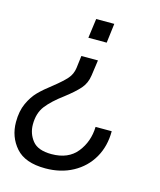

<svg xmlns="http://www.w3.org/2000/svg" viewBox="-106 -588 707 850"><g transform="rotate(15 247.0 -162.5)"><path d="M229 -511H312L301 -422H217ZM4 21Q4 -29 20.5 -65Q37 -101 60 -124.5Q83 -148 121 -177Q160 -208 178.5 -229Q197 -250 201 -279L208 -336H284L274 -265Q269 -228 246.5 -202.5Q224 -177 181 -144Q131 -107 105 -73.5Q79 -40 79 12Q79 54 104.5 86Q130 118 192 118Q269 118 308.5 68.5Q348 19 350 -49H424Q424 20 393.5 73Q363 126 308 156Q253 186 182 186Q89 186 46.5 137.5Q4 89 4 21Z"/></g></svg>

Font: Chivo Light Italic
Style: Regular
Weight: 300
Italic angle: -8.05°
Designer: Hector Gatti
Foundry: Omnibus-Type
Version: Version 1.007